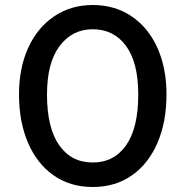

<svg xmlns="http://www.w3.org/2000/svg" viewBox="-20 -734 741 768"><path d="M56 -356Q56 -462 93 -543Q130 -624 197 -669Q264 -714 351 -714Q439 -714 506 -669Q573 -624 609.5 -543Q646 -462 646 -356Q646 -247 610 -163Q574 -79 507.5 -32.5Q441 14 351 14Q261 14 194.5 -32.5Q128 -79 92 -163Q56 -247 56 -356ZM533 -356Q533 -484 484 -550.5Q435 -617 351 -617Q269 -617 218.5 -550Q168 -483 168 -356Q168 -223 216.5 -153.5Q265 -84 351 -84Q436 -84 484.5 -153Q533 -222 533 -356Z"/></svg>

Font: Cabin Medium
Style: Regular
Weight: 500
Designer: Pablo Impallari
Foundry: Pablo Impallari. http://www.impallari.com Igino Marini. http://www.ikern.com
Version: Version 2.001